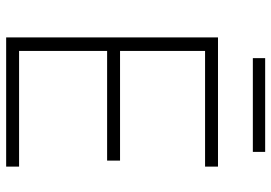

<svg xmlns="http://www.w3.org/2000/svg" viewBox="-152 -750 902 639"><g transform="rotate(90 299.5 -431.0)"><path d="M105 0V-705H535V-662H150V-379H515V-336H150V-43H535V0ZM174 -821V-862H486V-821Z"/></g></svg>

Font: Nunito Sans 10pt ExtraLight
Style: Regular
Weight: 250
Designer: Vernon Adams
Foundry: Vernon Adams
Version: Version 3.101;gftools[0.9.27]